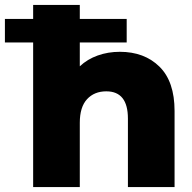

<svg xmlns="http://www.w3.org/2000/svg" viewBox="-71 -762 782 782"><path d="M640 -310V0H450V-279Q450 -390 362 -390Q313 -390 283.5 -358Q254 -326 254 -262V0H64V-589H-51V-685H64V-742H254V-685H445V-589H254V-492Q285 -521 327 -536Q369 -551 417 -551Q517 -551 578.5 -490.5Q640 -430 640 -310Z"/></svg>

Font: Montserrat Alternates ExtraBold
Style: Regular
Weight: 800
Designer: Julieta Ulanovsky
Foundry: Julieta Ulanovsky
Version: Version 7.200